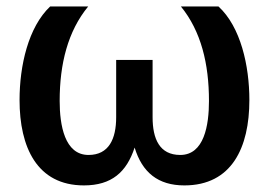

<svg xmlns="http://www.w3.org/2000/svg" viewBox="-20 -559 832 594"><path d="M239.7 14.6C325.2 14.6 371.6 -26.4 396.5 -102.5C419.9 -25.4 469.2 14.6 550.3 14.6C696.8 14.6 751.5 -102.1 751.5 -249.5C751.5 -355.5 724.6 -476.1 655.8 -539.1H539.6C602.1 -462.4 626.5 -361.8 626.5 -246.6C626.5 -171.9 611.8 -79.6 537.6 -79.6C473.6 -79.6 452.1 -129.4 452.1 -196.3V-373.5H339.4V-196.3C339.4 -129.4 316.9 -79.6 253.9 -79.6C179.7 -79.6 164.6 -172.4 164.6 -246.6C164.6 -361.8 189.9 -462.4 252.9 -539.1H135.3C67.4 -475.1 40.5 -355.5 40.5 -249.5C40.5 -104 94.2 14.6 239.7 14.6Z"/></svg>

Font: Winston SemiBold
Style: Regular
Weight: 600
Designer: Vernon Adams, Kim Jin-seong, David Berlow, Cristiano Sobral
Foundry: The Winston Project Authors
Version: Version 3.004